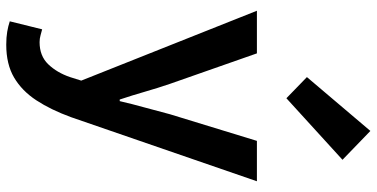

<svg xmlns="http://www.w3.org/2000/svg" viewBox="-308 -640 1176 599"><g transform="rotate(90 279.5 -341.0)"><path d="M120 227Q97 227 79.5 224Q62 221 47 216L72 115Q80 117 90.5 120Q101 123 112 123Q155 123 181 96Q207 69 221 28L232 -7L14 -555H147L242 -284Q255 -246 266.5 -206Q278 -166 291 -127H296Q305 -166 316 -205.5Q327 -245 337 -284L420 -555H546L346 25Q323 88 293.5 133Q264 178 222.5 202.5Q181 227 120 227ZM287 -647 221 -711 389 -909 479 -822Z"/></g></svg>

Font: Noto Sans SC Thin SemiBold
Style: Regular
Weight: 600
Version: Version 2.004-H2;hotconv 1.0.118;makeotfexe 2.5.65603